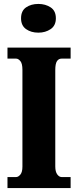

<svg xmlns="http://www.w3.org/2000/svg" viewBox="-20 -956 395 976"><path d="M18 0V-56H62Q73 -56 83.5 -68.5Q94 -81 94 -109V-601Q94 -633 83.5 -645.5Q73 -658 62 -658H18V-714H339V-658H293Q278 -658 269.5 -645Q261 -632 261 -600V-110Q261 -83 271 -69.5Q281 -56 293 -56H339V0ZM175 -790Q138 -790 112.5 -808Q87 -826 87 -863Q87 -901 112.5 -918.5Q138 -936 175 -936Q211 -936 237.5 -918.5Q264 -901 264 -863Q264 -826 237.5 -808Q211 -790 175 -790Z"/></svg>

Font: Noto Serif Armenian ExtraCondensed Black
Style: Regular
Weight: 900
Width: 2
Designer: Monotype Design Team
Foundry: Monotype Imaging Inc.
Version: Version 2.008; ttfautohint (v1.8.4.7-5d5b)